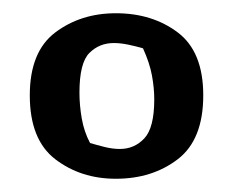

<svg xmlns="http://www.w3.org/2000/svg" viewBox="-20 -536 364 290"><path d="M155 -266Q102 -266 63.5 -295.5Q25 -325 25 -392Q25 -458 63.5 -487Q102 -516 155 -516Q210 -516 248.5 -487Q287 -458 287 -392Q287 -325 248.5 -295.5Q210 -266 155 -266ZM161 -311Q183 -311 198 -327Q213 -343 213 -386Q213 -403 209.5 -422Q206 -441 196 -463Q186 -466 174 -468.5Q162 -471 152 -471Q130 -471 115 -456Q100 -441 100 -396Q100 -377 103.5 -357Q107 -337 116 -320Q126 -317 138 -314Q150 -311 161 -311Z"/></svg>

Font: Labrada
Style: Bold
Weight: 700
Designer: Mercedes Jáuregui
Foundry: Omnibus-Type Team
Version: Version 1.000; ttfautohint (v1.8.4.7-5d5b)